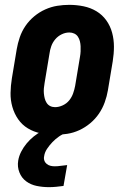

<svg xmlns="http://www.w3.org/2000/svg" viewBox="-20 -548 540 792"><path d="M207 8Q177 8 148 2Q119 -4 95 -18.5Q71 -33 55 -56Q39 -79 31 -107Q23 -135 23.5 -164.5Q24 -194 29 -225L49 -345Q53 -369 61.5 -394Q70 -419 85 -441Q100 -463 121 -480.5Q142 -498 166.5 -509Q191 -520 216 -524Q241 -528 266 -528Q296 -528 325 -522Q354 -516 378 -501.5Q402 -487 418.5 -464Q435 -441 442.5 -413Q450 -385 450 -355.5Q450 -326 445 -295L425 -175Q421 -151 412 -126Q403 -101 388 -79Q373 -57 352 -39.5Q331 -22 307 -11Q283 0 257.5 4Q232 8 207 8ZM207 -106Q223 -106 239 -113.5Q255 -121 265.5 -134Q276 -147 281.5 -162.5Q287 -178 290 -194L310 -314Q312 -325 312.5 -336Q313 -347 312.5 -357.5Q312 -368 309.5 -378Q307 -388 301.5 -396.5Q296 -405 286.5 -409.5Q277 -414 266 -414Q250 -414 234.5 -406.5Q219 -399 208 -386Q197 -373 191.5 -357.5Q186 -342 184 -326L164 -206Q162 -195 161 -184Q160 -173 161 -162.5Q162 -152 164.5 -142Q167 -132 172.5 -123.5Q178 -115 187 -110.5Q196 -106 207 -106ZM182 224Q156 224 131.5 219Q107 214 88 200Q69 186 60 163Q51 140 55 115Q58 96 67.5 77.5Q77 59 90 43.5Q103 28 119 15Q135 2 154 -8H255L254 0Q238 5 223.5 15Q209 25 196.5 38Q184 51 174 66Q164 81 162 97Q160 106 163 114.5Q166 123 173 128.5Q180 134 188.5 136Q197 138 206 138Q218 138 231 136Q244 134 257 133L242 219Q227 221 212 222.5Q197 224 182 224Z"/></svg>

Font: Iosevka Term Curly Heavy
Style: Italic
Weight: 900
Italic angle: -9°
Designer: Belleve Invis
Foundry: Belleve Invis
Version: Version 32.3.0